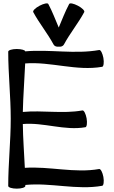

<svg xmlns="http://www.w3.org/2000/svg" viewBox="-20 -1108 678 1144"><path d="M361 -843C397 -910 446 -969 482 -1036C486 -1044 469 -1061 444 -1074C419 -1087 396 -1092 392 -1084C368 -1039 350 -991 330 -944C310 -991 292 -1039 268 -1084C264 -1092 241 -1087 216 -1074C191 -1061 174 -1044 178 -1036C214 -969 263 -910 299 -843C304 -833 317 -828 330 -830C343 -828 356 -833 361 -843ZM29 -800C29 -667 44 -533 44 -400C44 -267 29 -133 29 0C29 9 52 16 80 16C108 16 131 9 131 0C131 -2 131 -4 131 -6C283 -21 437 26 589 -1C597 -2 601 -26 596 -54C591 -81 580 -102 571 -101C425 -75 275 -118 128 -108C124 -195 117 -282 116 -369C240 -380 365 -328 489 -350C497 -351 501 -375 496 -403C491 -430 480 -452 471 -450C354 -429 234 -452 116 -441C118 -537 126 -634 130 -730C282 -742 436 -683 589 -710C597 -711 601 -735 596 -763C591 -790 580 -812 571 -810C426 -784 277 -815 130 -802C131 -809 108 -816 80 -816C52 -816 29 -809 29 -800Z"/></svg>

Font: Nupuram Medium
Style: Regular
Weight: 500
Designer: Santhosh Thottingal (santhosh.thottingal@gmail.com)
Foundry: SMC
Version: Version 1.000